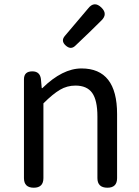

<svg xmlns="http://www.w3.org/2000/svg" viewBox="-20 -876 650 896"><path d="M91.8 -44.9V-505.9Q91.8 -543 130.9 -543Q166 -543 170.9 -507.8L174.8 -464.8H177.7Q271.5 -556.6 360.4 -556.6Q526.4 -556.6 526.4 -343.8V-44.9Q526.4 0 481.4 0Q434.6 0 434.6 -44.9V-332Q434.6 -408.2 410.2 -442.4Q385.7 -476.6 332 -476.6Q293 -476.6 259.8 -457Q226.6 -437.5 182.6 -393.6V-44.9Q182.6 0 137.7 0Q91.8 0 91.8 -44.9ZM453.1 -780.3Q402.3 -729.5 332 -663.1Q310.5 -641.6 286.1 -664.1Q262.7 -685.5 283.2 -709L391.6 -836.9Q419.9 -873 453.1 -840.8Q484.4 -810.5 453.1 -780.3Z"/></svg>

Font: GenSenMaruGothic TW TTF Regular
Style: Regular
Weight: 400
Version: Version 1.301